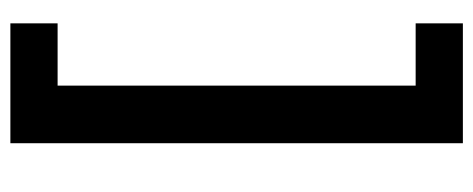

<svg xmlns="http://www.w3.org/2000/svg" viewBox="-291 -463 912 370"><g transform="rotate(-90 165.0 -278.0)"><path d="M305 158V67H185V-623H305V-714H74V158Z"/></g></svg>

Font: Noto Sans Bamum SemiBold
Style: Regular
Weight: 600
Designer: Monotype Design Team
Foundry: Monotype Imaging Inc.
Version: Version 2.002